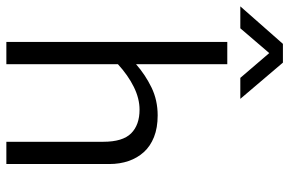

<svg xmlns="http://www.w3.org/2000/svg" viewBox="-216 -737 910 604"><g transform="rotate(90 239.0 -435.0)"><path d="M139 0H69V-695H139V-408Q172 -437 212 -456.5Q252 -476 300 -476Q339 -476 368 -464.5Q397 -453 415.5 -432.5Q434 -412 443.5 -384.5Q453 -357 453 -324V0H383V-305Q383 -366 356.5 -392.5Q330 -419 282 -419Q247 -419 210.5 -401Q174 -383 139 -351ZM248 -736H182L104 -827L26 -736H-43L75 -870H134Z"/></g></svg>

Font: Ek Mukta Light
Style: Regular
Weight: 300
Designer: Girish Dalvi and Yashodeep Gholap
Foundry: Ek Type
Version: Version 2.538;PS 1.002;hotconv 16.6.51;makeotf.lib2.5.65220;